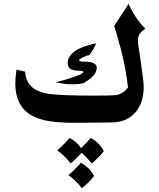

<svg xmlns="http://www.w3.org/2000/svg" viewBox="-20 -632 828 1002"><path d="M700 -420 701 -402 712 -328 717 -293Q723 -249 726.5 -221.5Q730 -194 730 -178Q730 -97 687 -46Q644 5 566 7L381 9Q294 9 241 1Q188 -7 148 -28Q101 -53 79 -100Q60 -139 60 -196Q60 -229 66 -269L111 -258Q114 -212 141 -183Q173 -150 244 -141Q309 -133 471 -133Q544 -133 580 -135Q605 -138 622 -150Q639 -162 648 -176Q637 -271 613 -367Q595 -434 586 -465Q582 -475 576 -497L651 -612Q684 -537 738 -483Q715 -465 707.5 -453Q700 -441 700 -420ZM414 -197Q389 -192 357 -192Q316 -192 272 -203Q322 -215 368.5 -231.5Q415 -248 415 -256Q415 -260 409 -261.5Q403 -263 389 -263Q333 -263 333 -302Q333 -345 388 -376Q431 -396 482 -406Q473 -386 465 -372Q457 -358 447 -345Q411 -336 392 -319Q392 -310 422 -310Q485 -310 485 -279Q485 -258 468.5 -238.5Q452 -219 414 -197ZM459 221Q433 189 406 165Q378 197 349 221Q313 176 279 153Q292 142 314 119.5Q336 97 343 88Q380 106 403 141Q436 109 453 88Q476 99 494.5 118.5Q513 138 522 157Q515 167 494.5 188Q474 209 459 221ZM407 350Q378 311 337 282Q351 271 373 249Q395 227 402 217Q424 229 443.5 248.5Q463 268 471 286Q464 297 443.5 318Q423 339 407 350Z"/></svg>

Font: Mirza
Style: Bold
Weight: 700
Designer: Arabic design by Kourosh Beigpour, Latin design by Eduardo Tunni, engineering by Lasse Fister
Version: Version 1.0010g